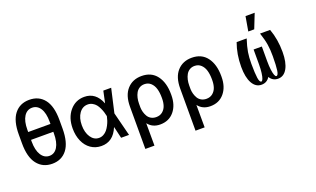

<svg xmlns="http://www.w3.org/2000/svg" viewBox="-96 -1326 3423 2077"><g transform="rotate(-20 1615.5 -287.0)"><path d="M522.9 -409.7V-310.5Q522.9 -150.9 461.2 -70.6Q399.4 9.8 290.5 9.8Q181.6 9.8 118.4 -70.8Q55.2 -151.4 55.7 -310.5V-409.7Q55.2 -567.9 117.7 -647Q180.2 -726.1 289.1 -726.1Q398.9 -726.1 460.9 -647.2Q522.9 -568.4 522.9 -409.7ZM160.6 -402.3H417V-427.2Q417 -527.8 382.6 -581.5Q348.1 -635.3 289.1 -635.3Q230 -635.3 195.3 -581.3Q160.6 -527.3 160.6 -427.2ZM417 -293.5V-312H160.6V-293.5Q160.6 -192.9 196 -137Q231.4 -81.1 290.5 -81.1Q348.6 -81.1 382.8 -136.2Q417 -191.4 417 -293.5Z M854.5 11.2Q787.1 10.7 734.9 -25.4Q682.6 -61.5 654.1 -126.2Q625.5 -190.9 625.5 -272.9Q625.5 -396 691.4 -474.4Q757.3 -552.7 858.9 -552.7Q991.2 -552.7 1047.4 -410.6H1048.8L1077.6 -545.4H1168L1106 -272.9L1175.3 0H1084L1052.7 -133.3H1050.8Q990.7 12.7 854.5 11.2ZM1019 -272.9V-273.9Q1013.7 -298.8 1007.1 -320.8Q1000.5 -342.8 987.8 -370.1Q975.1 -397.5 959.5 -416.7Q943.8 -436 919.7 -449.2Q895.5 -462.4 867.2 -462.4Q806.2 -462.4 768.3 -409.2Q730.5 -356 730.5 -272Q730.5 -188.5 766.8 -134.3Q803.2 -80.1 861.8 -80.1Q889.2 -80.1 913.3 -93.5Q937.5 -106.9 954.1 -127Q970.7 -147 984.6 -173.8Q998.5 -200.7 1006.3 -224.4Q1014.2 -248 1019 -271.5Z M1289.1 203.1V-282.7Q1289.1 -413.1 1352.1 -482.9Q1415 -552.7 1518.6 -552.7Q1631.8 -552.7 1692.4 -472.2Q1752.9 -391.6 1752.9 -258.3V-248.5Q1752.9 -133.3 1693.4 -61.8Q1633.8 9.8 1532.7 9.8Q1443.4 9.8 1393.1 -55.2L1394 203.1ZM1392.1 -236.3Q1393.1 -209 1400.1 -183.3Q1407.2 -157.7 1421.1 -133.5Q1435.1 -109.4 1460.4 -94.7Q1485.8 -80.1 1519.5 -80.1Q1562.5 -80.1 1591.8 -104.2Q1621.1 -128.4 1633.5 -165.3Q1646 -202.1 1646 -248.5V-258.3Q1646 -316.4 1633.1 -360.4Q1620.1 -404.3 1590.6 -431.6Q1561 -459 1517.1 -459Q1484.9 -459 1460 -443.6Q1435.1 -428.2 1420.7 -402.3Q1406.2 -376.5 1399.2 -345.2Q1392.1 -314 1392.1 -279.3Z M1866.7 203.1V-282.7Q1866.7 -413.1 1929.7 -482.9Q1992.7 -552.7 2096.2 -552.7Q2209.5 -552.7 2270 -472.2Q2330.6 -391.6 2330.6 -258.3V-248.5Q2330.6 -133.3 2271 -61.8Q2211.4 9.8 2110.4 9.8Q2021 9.8 1970.7 -55.2L1971.7 203.1ZM1969.7 -236.3Q1970.7 -209 1977.8 -183.3Q1984.9 -157.7 1998.8 -133.5Q2012.7 -109.4 2038.1 -94.7Q2063.5 -80.1 2097.2 -80.1Q2140.1 -80.1 2169.4 -104.2Q2198.7 -128.4 2211.2 -165.3Q2223.6 -202.1 2223.6 -248.5V-258.3Q2223.6 -316.4 2210.7 -360.4Q2197.8 -404.3 2168.2 -431.6Q2138.7 -459 2094.7 -459Q2062.5 -459 2037.6 -443.6Q2012.7 -428.2 1998.3 -402.3Q1983.9 -376.5 1976.8 -345.2Q1969.7 -314 1969.7 -279.3Z M2612.3 -545.4H2728Q2700.7 -462.9 2690.9 -402.1Q2681.2 -341.3 2681.6 -269Q2682.1 -157.7 2689.9 -105.2Q2697.8 -52.7 2718.3 -52.7Q2728.5 -52.7 2737.3 -74.2Q2746.1 -95.7 2751.7 -138.9Q2757.3 -182.1 2757.3 -238.8V-407.2H2852.1V-238.8Q2852.1 -182.1 2857.7 -138.9Q2863.3 -95.7 2872.1 -74.2Q2880.9 -52.7 2891.1 -52.7Q2911.6 -52.7 2919.4 -105.2Q2927.2 -157.7 2927.7 -269Q2928.2 -341.8 2918.7 -402.6Q2909.2 -463.4 2881.8 -545.4H2997.6Q3043 -421.4 3043 -275.9Q3043 -155.3 3005.1 -87.4Q2967.3 -19.5 2899.9 -19.5Q2837.9 -19.5 2805.2 -73.7Q2772 -19.5 2710 -19.5Q2642.6 -19.5 2604.7 -87.4Q2566.9 -155.3 2566.9 -275.9Q2566.9 -421.4 2612.3 -545.4ZM2770 -609.9 2798.8 -776.9H2904.3L2838.4 -609.9Z"/></g></svg>

Font: Karasuma Gothic
Style: Regular
Weight: 500
Designer: Rasmus Andersson / Ryoko Nishizuka
Foundry: Genbu
Version: Version 1.00